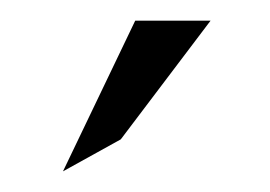

<svg xmlns="http://www.w3.org/2000/svg" viewBox="-20 -772 262 186"><path d="M41 -606 97 -637 184 -752H111Z"/></svg>

Font: Charger Eco
Style: Regular
Weight: 1000
Designer: Jasper
Foundry: Cannot Into Space Fonts
Version: Version 1.1